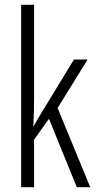

<svg xmlns="http://www.w3.org/2000/svg" viewBox="-20 -780 402 800"><path d="M122 -372V-760H68V0H122V-198L184 -285L300 0H356L220 -330L345 -532H288L154 -312C142 -293 133 -277 121 -255H119C121 -295 122 -330 122 -372Z"/></svg>

Font: Noto Sans Kannada ExtraCondensed Light
Style: Regular
Weight: 300
Width: 2
Designer: Jelle Bosma - Monotype Design Team
Foundry: Monotype Imaging Inc.
Version: Version 2.005